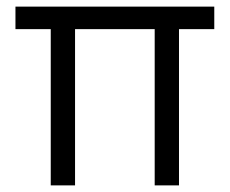

<svg xmlns="http://www.w3.org/2000/svg" viewBox="-20 -560 694 580"><path d="M133.3 0V-472H26.7V-540H627.3V-472H520.7V0H447.3V-472H206.7V0Z"/></svg>

Font: Manrope ExtraLight
Style: Regular
Weight: 200
Designer: Mikhail Sharanda
Foundry: Mikhail Sharanda
Version: Version 4.505